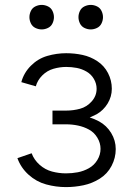

<svg xmlns="http://www.w3.org/2000/svg" viewBox="-20 -755 540 783"><path d="M150 -635Q137 -635 124.5 -641Q112 -647 106 -659.5Q100 -672 100 -685Q100 -698 106 -710.5Q112 -723 124.5 -729Q137 -735 150 -735Q163 -735 175.5 -729Q188 -723 194 -710.5Q200 -698 200 -685Q200 -672 194 -659.5Q188 -647 175.5 -641Q163 -635 150 -635ZM350 -635Q337 -635 324.5 -641Q312 -647 306 -659.5Q300 -672 300 -685Q300 -698 306 -710.5Q312 -723 324.5 -729Q337 -735 350 -735Q363 -735 375.5 -729Q388 -723 394 -710.5Q400 -698 400 -685Q400 -672 394 -659.5Q388 -647 375.5 -641Q363 -635 350 -635ZM249 8Q208 8 168 -3Q128 -14 96.5 -42.5Q65 -71 51 -110L109 -130Q119 -103 141.5 -83Q164 -63 192 -55.5Q220 -48 249 -48Q274 -48 297.5 -52.5Q321 -57 342.5 -69Q364 -81 377 -102.5Q390 -124 390 -148Q390 -172 377 -193.5Q364 -215 343 -226.5Q322 -238 298 -243Q274 -248 250 -248H194V-304H250Q279 -304 306.5 -311.5Q334 -319 354 -341.5Q374 -364 374 -393Q374 -414 363 -433Q352 -452 333 -463Q314 -474 293 -478Q272 -482 250 -482Q224 -482 198 -474.5Q172 -467 152.5 -447.5Q133 -428 126 -403L67 -420Q77 -458 106 -487Q135 -516 173 -527Q211 -538 250 -538Q284 -538 316.5 -531Q349 -524 377 -505.5Q405 -487 420.5 -457Q436 -427 436 -393Q436 -361 419 -333Q402 -305 374 -289Q360 -282 346 -276Q365 -270 384 -260Q415 -243 433.5 -212.5Q452 -182 452 -147Q452 -111 435 -78.5Q418 -46 387 -26.5Q356 -7 320.5 0.5Q285 8 249 8Z"/></svg>

Font: Iosevka SS01 Light
Style: Regular
Weight: 300
Monospace: yes
Designer: Belleve Invis
Foundry: Belleve Invis
Version: 2.3.3; ttfautohint (v1.8.3)